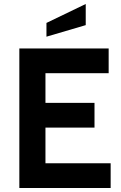

<svg xmlns="http://www.w3.org/2000/svg" viewBox="-20 -943 608 963"><path d="M410 -817 213 -759V-828L410 -923ZM535 0H77V-700H525V-576H208V-427H454V-303H208V-124H535Z"/></svg>

Font: Cabin
Style: Bold
Weight: 700
Designer: Pablo Impallari
Foundry: Pablo Impallari. http://www.impallari.com Igino Marini. http://www.ikern.com
Version: Version 3.001;hotconv 1.0.109;makeotfexe 2.5.65596